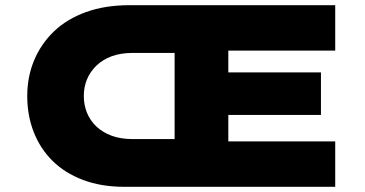

<svg xmlns="http://www.w3.org/2000/svg" viewBox="-20 -720 1406 740"><path d="M459 0Q370 0 300 -26.5Q230 -53 182.5 -100Q135 -147 110 -211Q85 -275 85 -350Q85 -424 111.5 -487.5Q138 -551 188 -599Q238 -647 311.5 -673.5Q385 -700 479 -700H1272V-525H860V-441H1217V-277H860V-175H1272V0ZM303 -350Q303 -316 315 -286Q327 -256 351 -233Q375 -210 410 -197Q445 -184 491 -184H653V-516H491Q445 -516 410 -503Q375 -490 351 -466.5Q327 -443 315 -413.5Q303 -384 303 -350Z"/></svg>

Font: Lexend Giga Black
Style: Regular
Weight: 900
Designer: Bonnie Shaver-Troup, Thomas Jockin
Foundry: Lexend
Version: Version 1.007